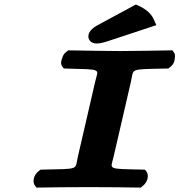

<svg xmlns="http://www.w3.org/2000/svg" viewBox="-20 -843 808 865"><path d="M570.3 -476.9C583.7 -535.2 559.7 -530.5 728.2 -534.2L738.2 -534.4L746.7 -540.9C766.3 -555.8 767.1 -573.8 768 -585.1C768.6 -591.3 769.9 -599.8 762.4 -608.7L756.6 -616.2L745.9 -616C690.6 -615 572.4 -613 520.6 -613C471.7 -613 353.8 -615 297.9 -616L287.3 -616.2L278 -608.7C266.3 -599.8 263.8 -591.3 261.5 -585.1C257.2 -573.8 249.7 -555.8 262.4 -540.9L267.9 -534.5L277.6 -534.2C443.5 -529.5 422.7 -534.8 409.3 -476.9L330.6 -136.2C317 -77 341.4 -82.6 172.7 -78.9L162.7 -78.6L154.1 -72.1C131.5 -54.9 124 -22.5 138.7 -5.3L144.5 2.2L155.2 2C210.4 1 292.7 0 380.2 0C467.3 0 547.3 1 603.2 2L613.8 2.2L623.1 -5.3C645.7 -22.5 653.2 -54.9 638.5 -72.1L633 -78.6L623.1 -78.9C458.4 -82.6 478.2 -78.4 491.6 -136.2ZM592.2 -822.7 417.6 -728.5C398 -718 382.6 -702.8 379 -687C374.2 -666.4 388.4 -647 414.8 -647C431.3 -647 449.7 -651.7 476.1 -660.9L684.3 -729.7L673.2 -754.8C661.5 -781.4 637.9 -801.8 605.4 -816.7Z"/></svg>

Font: Linux Libertine Mono O 
Style: Mono Bold Oblique
Weight: 400
Italic angle: -13°
Designer: Philipp H. Poll
Foundry: Philipp H. Poll
Version: Version 5.1.7